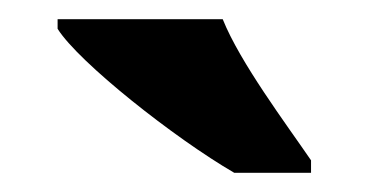

<svg xmlns="http://www.w3.org/2000/svg" viewBox="-20 -786 384 200"><path d="M224 -606H304V-619C278 -657 230 -721 212 -766H40V-756C62 -721 162 -642 224 -606Z"/></svg>

Font: Noto Serif Georgian Condensed Black
Style: Regular
Weight: 900
Width: 3
Designer: Monotype Design Team, Akaki Razmadze
Foundry: Google LLC
Version: Version 2.003